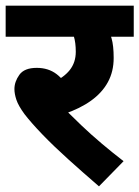

<svg xmlns="http://www.w3.org/2000/svg" viewBox="-20 -642 493 679"><path d="M344 -512 356 -551Q367 -532 374.5 -506.5Q382 -481 382 -437Q382 -389 361.5 -351.5Q341 -314 302 -286Q263 -258 207 -239L208 -257Q234 -231 267.5 -199Q301 -167 339.5 -134.5Q378 -102 417 -72L330 17Q272 -33 220.5 -79.5Q169 -126 130 -166.5Q91 -207 67 -238Q45 -268 38 -289Q31 -310 31 -327Q31 -353 48.5 -377.5Q66 -402 110 -402Q151 -402 180 -380Q209 -358 234 -311L162 -348Q205 -367 226.5 -394Q248 -421 248 -459Q248 -491 241 -514Q234 -537 223 -553L258 -512H0V-622H453V-512Z"/></svg>

Font: Noto Sans Devanagari
Style: Regular
Weight: 400
Designer: Jelle Bosma - Monotype Design Team
Foundry: Monotype Imaging Inc.
Version: Version 2.003